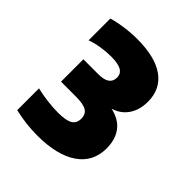

<svg xmlns="http://www.w3.org/2000/svg" viewBox="-150 -537 710 710"><g transform="rotate(45 205.0 -182.0)"><path d="M370 -73Q370 -2 313.8 36.5Q257.5 75 155 75Q95 75 36 61V-53Q61.5 -46.5 92.5 -42.8Q123.5 -39 149 -39Q191 -39 208.5 -49.8Q226 -60.5 226 -84Q226 -107.5 209.5 -117.8Q193 -128 155 -128H76V-245H153Q184 -245 198 -255.2Q212 -265.5 212 -285Q212 -305.5 195.2 -315.2Q178.5 -325 141 -325Q115.5 -325 88 -320.5Q60.5 -316 40 -308V-422Q64 -429.5 98.2 -434.2Q132.5 -439 164 -439Q258 -439 307 -403.8Q356 -368.5 356 -303Q356 -260 335.8 -230.2Q315.5 -200.5 279 -189.5Q324.5 -179.5 347.2 -149.5Q370 -119.5 370 -73Z"/></g></svg>

Font: Encode Sans Condensed Black
Style: Regular
Weight: 900
Width: 3
Designer: Multiple Designers
Foundry: Impallari Type
Version: Version 2.000